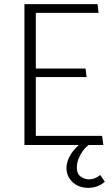

<svg xmlns="http://www.w3.org/2000/svg" viewBox="-20 -700 539 927"><path d="M479 0 473 -44H153V-328H398L393 -369H153V-638H456L451 -680H98V0ZM365 -4Q347 11 332 30.5Q317 50 309 71Q301 92 301 111Q301 139 315 161Q329 183 352.5 195Q376 207 406 207Q431 207 452 198.5Q473 190 486 177L464 145Q452 155 438.5 160.5Q425 166 409 166Q390 166 370.5 153Q351 140 351 110Q351 89 358 69.5Q365 50 377.5 32Q390 14 408 0Z"/></svg>

Font: Catamaran ExtraLight
Style: Regular
Weight: 250
Designer: Pria Ravichandran
Version: Version 2.000